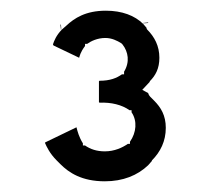

<svg xmlns="http://www.w3.org/2000/svg" viewBox="-20 -855 390 359"><path d="M93 -809H94C94 -808 95 -799 94 -799ZM257 -813V-812C256 -812 247 -811 247 -812ZM248 -810C232 -826 208 -835 178 -835C140 -835 119 -821 104 -807L96 -800C85 -789 81 -778 79 -772L80 -770L128 -747C129 -750 130 -757 139 -769V-773H143C150 -778 162 -784 177 -784C189 -784 199 -779 207 -774L209 -772C220 -758 223 -739 212 -721V-716H208C198 -709 186 -704 166 -704L165 -703V-664L166 -663C188 -664 208 -659 222 -649H226V-645C237 -629 235 -607 223 -590V-586H219C209 -579 194 -572 176 -572C161 -572 149 -576 139 -583H135V-587C128 -598 125 -609 123 -617L65 -589L64 -588C67 -581 73 -568 86 -555L93 -548C109 -532 133 -516 176 -516C210 -516 237 -527 257 -546L264 -554V-555C280 -571 290 -591 290 -616C290 -639 281 -654 268 -667L261 -674C258 -677 257 -681 257 -681L246 -687L260 -702V-703C271 -714 278 -727 278 -747C278 -769 269 -786 255 -800L254 -802V-803ZM96 -800H97Z"/></svg>

Font: Hussar Woodtype
Style: SeBd
Weight: 900
Foundry: Cannot Into Space Fonts
Version: Version 1.07